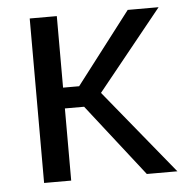

<svg xmlns="http://www.w3.org/2000/svg" viewBox="-43 -564 587 607"><g transform="rotate(-5 250.0 -261.0)"><path d="M384 -522H482L277 -268L496 0H399L220 -229H159V0H73V-522H159V-295H210Z"/></g></svg>

Font: Boldmen Medium
Style: Regular
Weight: 400
Designer: Matt McInerney, Pablo Impallari, Rodrigo Fuenzalida
Foundry: LIVING CONCEPT
Version: Version 1.000